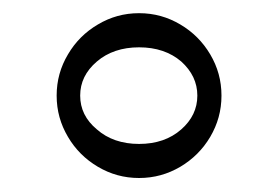

<svg xmlns="http://www.w3.org/2000/svg" viewBox="-20 -450 410 284"><path d="M63.8 -308.6C63.8 -286.2 69.5 -266.2 80.5 -247.6C91.4 -229 106.2 -214.3 124.8 -203.3C143.3 -192.4 163.3 -186.7 185.7 -186.7C208.1 -186.7 228.1 -192.4 246.7 -203.3C265.2 -214.3 280 -229 291 -247.6C301.9 -266.2 307.6 -286.2 307.6 -308.6C307.6 -331 301.9 -351 291 -369.5C280 -388.1 265.2 -402.9 246.7 -413.8C228.1 -424.8 208.1 -430.5 185.7 -430.5C163.3 -430.5 143.3 -424.8 124.8 -413.8C106.2 -402.9 91.4 -388.1 80.5 -369.5C69.5 -351 63.8 -331 63.8 -308.6ZM98.6 -308.6C98.6 -328.1 106.7 -344.8 123.3 -359C139.5 -372.9 160.5 -380 185.7 -380C211 -380 231.9 -372.9 248.1 -359C263.8 -344.8 271.9 -328.1 271.9 -308.6C271.9 -289 263.8 -272.4 248.1 -258.6C231.9 -244.3 211 -237.1 185.7 -237.1C160.5 -237.1 139.5 -244.3 123.3 -258.6C106.7 -272.4 98.6 -289 98.6 -308.6Z"/></svg>

Font: Pinar Light
Style: Regular
Weight: 300
Designer: Amin Abedi
Version: Version 2.00;September 9, 2021;FontCreator 13.0.0.2683 64-bi